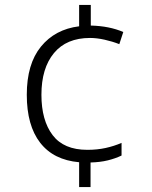

<svg xmlns="http://www.w3.org/2000/svg" viewBox="-20 -744 611 774"><path d="M346 -641Q384 -640 416.5 -633.5Q449 -627 477 -615L461 -566Q433 -577 401.5 -584Q370 -591 343 -591Q248 -591 197.5 -530Q147 -469 147 -362Q147 -259 192 -199.5Q237 -140 332 -140Q372 -140 406 -147.5Q440 -155 470 -168V-117Q445 -105 414.5 -97.5Q384 -90 345 -89V10H299V-90Q196 -99 142 -168.5Q88 -238 88 -362Q88 -486 145 -556Q202 -626 299 -638V-724H346Z"/></svg>

Font: Noto Sans Myanmar Light
Style: Regular
Weight: 300
Designer: Monotype Design Team
Foundry: Monotype Imaging Inc.
Version: Version 2.107; ttfautohint (v1.8.4.7-5d5b)